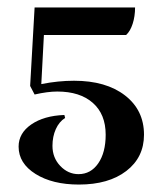

<svg xmlns="http://www.w3.org/2000/svg" viewBox="-20 -487 436 516"><path d="M367 -125Q367 -64 319.5 -27.5Q272 9 192 9Q121 9 75.5 -19.5Q30 -48 30 -93Q30 -129 64 -152.5Q98 -176 153 -178L155 -170Q139 -160 130 -140Q121 -120 121 -95Q121 -63 142 -41Q163 -19 191 -19Q224 -19 244 -48Q264 -77 264 -125Q264 -180 229.5 -210.5Q195 -241 134 -241Q108 -241 73 -233L61 -256L73 -467H343Q343 -443 336.5 -423Q330 -403 319 -393H98L91 -261Q136 -270 179 -270Q265 -270 316 -230.5Q367 -191 367 -125Z"/></svg>

Font: Katibeh
Style: Regular
Weight: 400
Designer: Arabic design by Kourosh Beigpour, Latin design by Eduardo Tunni, engineering by Lasse Fister
Version: Version 1.0010g